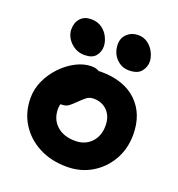

<svg xmlns="http://www.w3.org/2000/svg" viewBox="-138 -871 925 996"><g transform="rotate(20 325.0 -372.5)"><path d="M340 12Q253 12 186 -23Q119 -58 80.5 -119.5Q42 -181 42 -260Q42 -311 64 -358Q86 -405 122 -442Q158 -479 200.5 -500.5Q243 -522 284 -522Q310 -522 327 -511Q333 -512 338 -512Q466 -512 537 -444.5Q608 -377 608 -262Q608 -184 572.5 -122Q537 -60 476.5 -24Q416 12 340 12ZM195 -256Q195 -198 233 -163.5Q271 -129 335 -129Q389 -129 423 -164Q457 -199 457 -257Q457 -307 428 -337.5Q399 -368 352 -368Q329 -368 313.5 -356Q298 -344 278 -324Q256 -302 242 -292Q228 -282 205 -282Q202 -282 199 -282Q195 -269 195 -256ZM472 -568Q430 -568 401 -599Q372 -630 372 -677Q372 -712 396.5 -734.5Q421 -757 456 -757Q488 -757 511 -739.5Q534 -722 546.5 -696Q559 -670 559 -646Q559 -617 539 -592.5Q519 -568 472 -568ZM227 -564Q197 -564 172.5 -579Q148 -594 133.5 -617.5Q119 -641 119 -667Q119 -705 140.5 -728Q162 -751 199 -751Q234 -751 258.5 -733.5Q283 -716 295.5 -689.5Q308 -663 308 -639Q308 -610 289.5 -587Q271 -564 227 -564Z"/></g></svg>

Font: Shantell Sans Normal
Style: Bold
Weight: 700
Designer: Stephen Nixon, Anya Danilova, Shantell Martin
Foundry: Arrow Type
Version: Version 1.009;[a7da0bfa3]